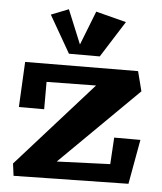

<svg xmlns="http://www.w3.org/2000/svg" viewBox="-53 -781 701 832"><g transform="rotate(5 297.5 -365.0)"><path d="M571 -198 536 -4 37 5 30 -48 359 -416 144 -413V-294H34L44 -491L535 -494L557 -408L218 -73L450 -82L457 -198ZM464 -701 332 -735 274 -587 213 -735 137 -705 230 -543H364Z"/></g></svg>

Font: Peralta
Style: Regular
Weight: 400
Designer: Astigmatic (AOETI)
Foundry: Astigmatic (AOETI)
Version: Version 1.000